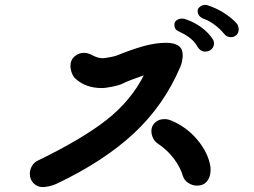

<svg xmlns="http://www.w3.org/2000/svg" viewBox="-20 -857 1040 785"><path d="M717 -583Q650 -426 527 -311.5Q404 -197 210 -105Q197 -99 180.5 -95.5Q164 -92 156 -92Q133 -92 117.5 -107.5Q102 -123 102 -146Q102 -163 110.5 -178Q119 -193 134 -200Q317 -289 416 -367Q515 -445 568 -549Q507 -528 483 -516Q470 -509 441 -503Q412 -497 396 -497Q331 -497 289 -535Q279 -544 273.5 -559Q268 -574 268 -588Q268 -612 285 -626.5Q302 -641 324 -641Q338 -641 354 -633Q379 -619 399 -619Q407 -619 429 -623Q451 -627 460 -631Q516 -654 565.5 -668Q615 -682 659 -682Q692 -682 709.5 -670Q727 -658 727 -631Q727 -619 724 -605Q721 -591 717 -583ZM841 -163Q841 -134 826.5 -116Q812 -98 785 -98Q767 -98 750 -109Q733 -120 728 -137Q717 -174 690.5 -209Q664 -244 625 -270Q613 -278 606 -292Q599 -306 599 -322Q599 -342 614 -356Q629 -370 652 -370Q666 -370 678 -365Q742 -339 786.5 -286Q831 -233 840 -177Q841 -173 841 -163ZM896 -719Q880 -739 857 -756Q834 -773 813 -780Q788 -790 788 -813Q788 -822 797 -829Q806 -836 817 -837Q824 -837 827 -836Q862 -825 893.5 -805.5Q925 -786 947 -762Q954 -755 956 -739Q956 -722 946.5 -713.5Q937 -705 924 -705Q907 -705 896 -719ZM788 -665Q768 -702 718 -725Q704 -731 698.5 -737.5Q693 -744 693 -757Q693 -768 702.5 -774.5Q712 -781 725 -781Q734 -781 740 -778Q775 -766 803.5 -745Q832 -724 849 -698Q855 -689 855 -680Q855 -665 844.5 -655.5Q834 -646 819 -646Q800 -646 788 -665Z"/></svg>

Font: Tsukimi Rounded
Style: Bold
Weight: 700
Designer: Takashi Funayama
Foundry: Takashi Funayama
Version: Version 1.032; ttfautohint (v1.8.3)